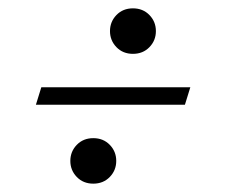

<svg xmlns="http://www.w3.org/2000/svg" viewBox="-20 -448 540 460"><path d="M79 -239H436L423 -197H66ZM298.5 -428Q322.5 -428 338 -412Q353.5 -396 353.5 -373.5Q353.5 -351 338 -335Q322.5 -319 298.5 -319Q274.5 -319 259 -335Q243.5 -351 243.5 -373.5Q243.5 -396 259 -412Q274.5 -428 298.5 -428ZM203.5 -117Q227.5 -117 243 -101Q258.5 -85 258.5 -62.5Q258.5 -40 243 -24Q227.5 -8 203.5 -8Q179.5 -8 164 -24Q148.5 -40 148.5 -62.5Q148.5 -85 164 -101Q179.5 -117 203.5 -117Z"/></svg>

Font: Newsreader 18pt
Style: Italic
Weight: 400
Italic angle: -17°
Version: Version 1.003